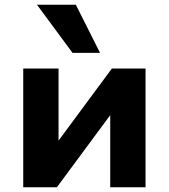

<svg xmlns="http://www.w3.org/2000/svg" viewBox="-20 -790 712 810"><path d="M78 0V-501H227V-190H222L452 -501H594V0H445V-311H450L220 0ZM286 -567 136 -770H300L402 -567Z"/></svg>

Font: Nunito Sans 8pt ExtraBold
Style: Regular
Weight: 800
Version: Version 3.101;gftools[0.9.27]